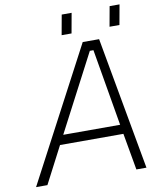

<svg xmlns="http://www.w3.org/2000/svg" viewBox="-97 -977 841 1050"><g transform="rotate(-10 323.5 -452.5)"><path d="M299 -794 319 -905H374L354 -794ZM565 -794 585 -905H640L620 -794ZM17 0 406 -737H497L630 0H574L538 -204H186L80 0ZM213 -256H529L456 -683H436Z"/></g></svg>

Font: Tomorrow Light
Style: Italic
Weight: 300
Italic angle: -10°
Designer: Tony de Marco, Monica Rizzolli
Foundry: Just in Type
Version: Version 2.002